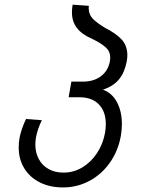

<svg xmlns="http://www.w3.org/2000/svg" viewBox="-20 -806 640 842"><path d="M62 -159.5Q62 -180.5 65.5 -200Q72.5 -238.5 94 -284L163.5 -279Q144 -239 137.5 -201.5Q135 -185 135 -172Q135 -137 149.8 -109Q164.5 -81 192.5 -65Q220.5 -49 259 -49Q303 -49 341.5 -72.2Q380 -95.5 406 -135.5Q432 -175.5 440.5 -223Q444 -242 444 -262Q444 -316.5 413.8 -348Q383.5 -379.5 328 -379.5H281L293 -448H343Q391.5 -448 423 -472Q454.5 -496 462 -537.5Q463.5 -546 463.5 -552.5Q463.5 -580 444.2 -597.8Q425 -615.5 385.5 -635Q339.5 -654.5 317.5 -683Q295.5 -711.5 295.5 -752Q295.5 -767.5 298.5 -785.5L369.5 -780.5Q369 -777 369 -770Q369 -743 386.5 -724.5Q404 -706 440.5 -684Q486.5 -661 512.5 -633.8Q538.5 -606.5 538.5 -563.5Q538.5 -553 536 -538Q527 -489 502.2 -458.5Q477.5 -428 432 -413L428 -414Q470.5 -399.5 492.5 -358.8Q514.5 -318 514.5 -262Q514.5 -237 510 -210.5Q498.5 -145 462.2 -93.2Q426 -41.5 372.2 -12.8Q318.5 16 256.5 16Q198.5 16 154.5 -6.2Q110.5 -28.5 86.2 -68.2Q62 -108 62 -159.5Z"/></svg>

Font: JuliaMono Light
Style: Italic
Weight: 300
Italic angle: -9°
Monospace: yes
Designer: cormullion
Foundry: corm
Version: Version 0.054; ttfautohint (v1.8.4)